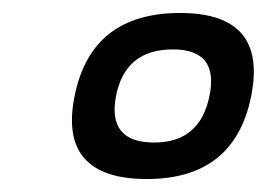

<svg xmlns="http://www.w3.org/2000/svg" viewBox="-20 -718 407 293"><path d="M215.3 -500.5Q285.6 -500.5 299.8 -572.3Q314 -642.6 243.7 -642.6Q171.4 -642.6 157.2 -572.3Q143.1 -500.5 215.3 -500.5ZM93.8 -571.3Q119.1 -698.2 254.9 -698.2Q388.7 -698.2 363.3 -571.3Q337.9 -444.8 204.1 -444.8Q68.4 -444.8 93.8 -571.3Z"/></svg>

Font: Sansation
Style: Italic
Weight: 400
Designer: Bernd Montag
Version: Version 1.301